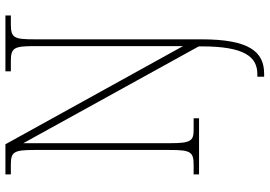

<svg xmlns="http://www.w3.org/2000/svg" viewBox="-163 -591 994 708"><g transform="rotate(-90 334.0 -237.0)"><path d="M405 240H416C496 240 543 187 543 9V-606C543 -683 548 -694 600 -694H631V-714H425V-694H462C512 -694 518 -683 518 -605V-59L156 -714H45V-694H81C128 -694 135 -683 135 -607V-108C135 -31 128 -20 80 -20H45V0H252V-20H209C168 -20 160 -31 160 -108V-648L517 -1V9C517 169 478 215 414 215H405Z"/></g></svg>

Font: Noto Serif Armenian SemiCondensed Thin
Style: Regular
Weight: 100
Width: 4
Designer: Monotype Design Team
Foundry: Monotype Imaging Inc.
Version: Version 2.008